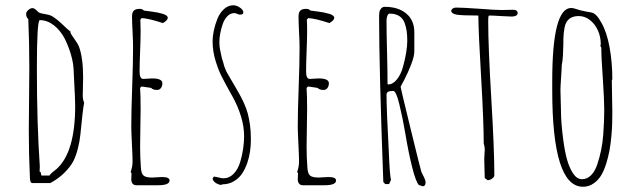

<svg xmlns="http://www.w3.org/2000/svg" viewBox="-20 -693 2442 732"><path d="M102.5 4.9H171.9Q202.6 -11.7 225.1 -33.9Q247.6 -56.2 259.3 -78.1Q269.5 -97.7 276.9 -126.7Q284.2 -155.8 286.6 -181.2Q294.9 -270 300.8 -301.8Q295.4 -312.5 295.4 -332Q295.4 -337.4 295.9 -341.8V-350.1Q295.9 -363.3 296.4 -373.5Q296.9 -383.8 296.9 -397Q296.9 -473.1 280.8 -516.1Q276.9 -525.9 263.7 -544.4Q249 -564.5 248.5 -569.8L249.5 -571.8Q238.3 -580.1 215.8 -602.1Q190.4 -625.5 175.8 -632.8Q169.9 -636.2 152.3 -639.2Q135.7 -641.6 128.9 -645Q127.4 -645.5 118.7 -654.3Q110.4 -662.1 103.5 -662.1Q96.2 -662.1 87.9 -654.8Q79.6 -647.5 79.6 -640.1Q79.6 -627 87.9 -620.1Q91.8 -530.3 91.8 -432.1L90.8 -314L89.8 -195.8Q89.8 -105 93.8 -22Q93.8 4.9 102.5 4.9ZM131.8 -58.1Q120.6 -219.7 120.6 -431.2Q120.6 -616.2 131.8 -616.2Q160.2 -616.2 185.3 -596.7Q210.4 -577.1 226.6 -545.9Q241.7 -515.6 250.7 -484.1Q259.8 -452.6 260.7 -425.8L265.6 -325.2Q265.6 -315.9 266.1 -308.1Q266.6 -299.8 266.6 -289.1Q266.6 -112.3 195.8 -48.8L188 -42.5Q186 -41 184.3 -39.8Q182.6 -38.6 181.2 -37.1Q174.3 -32.2 168.5 -23.9H137.7L134.8 -37.1L130.9 -39.1Z M481 -20.5Q480.5 -14.6 480.5 -7.8Q481.9 13.2 500.5 13.2H583Q626.5 13.2 626.5 -4.9Q626.5 -18.1 597.2 -18.1L578.1 -17.1L560.1 -16.1Q536.1 -16.1 527.3 -23.7Q518.6 -31.2 517.1 -54.2Q514.2 -94.7 514.2 -133.8L515.1 -205.1L516.1 -275.9Q516.1 -332 514.2 -355V-357.9L519 -362.8H523.4L556.2 -357.9Q562.5 -350.1 579.1 -350.1Q588.4 -350.1 593.8 -357.7Q599.1 -365.2 599.1 -376Q598.6 -394 560.1 -394Q557.6 -394 543 -393.1L526.4 -392.1Q512.2 -392.1 512.2 -419.9Q512.2 -451.2 514.2 -497.6Q516.1 -543.9 516.1 -575.2Q516.1 -599.6 515.1 -618.2L520 -624Q546.4 -623 601.1 -605Q619.6 -615.7 619.6 -625Q619.6 -634.3 601.1 -640.1Q582.5 -646 557.6 -648.9Q534.7 -651.4 528.3 -652.8Q523.4 -659.2 512.2 -659.2Q496.6 -659.2 490 -652.3Q483.4 -645.5 483.4 -630.9Q483.4 -606.4 485.4 -571.3Q487.3 -535.6 487.3 -511.2Q487.3 -454.1 483.9 -360.4Q480.5 -266.6 480.5 -210Q480.5 -192.9 482.9 -144Q485.4 -95.2 485.4 -78.1Q485.4 -57.1 478 -37.1L481.4 -33.2Q481.4 -26.4 481 -20.5Z M822.8 12.2 827.6 9.8Q852.1 9.8 871.6 -2Q890.1 -12.7 902.1 -30Q914.1 -47.4 922.9 -72.3Q936.5 -111.8 936.5 -162.1Q936.5 -192.9 933.1 -216.8Q929.2 -243.2 924.3 -261.2Q919.4 -279.3 909.7 -300.8Q900.4 -320.8 891.1 -337.4Q881.8 -354 868.2 -377L860.4 -390.1L842.8 -420.9L835.4 -439L830.6 -456.5Q825.2 -472.2 824.7 -476.6L821.3 -493.2Q816.4 -512.7 816.4 -532.2Q816.4 -563 828.6 -599.6Q835 -619.1 846.7 -631.1Q858.4 -643.1 873.5 -643.1Q877.9 -643.1 884.3 -640.1Q891.1 -637.2 894.5 -637.2Q907.7 -637.2 907.7 -645Q907.7 -655.3 894.8 -664.1Q881.8 -672.9 869.6 -672.9Q850.1 -672.9 834 -658.4Q817.9 -644 808.6 -620.6Q799.8 -598.6 795.2 -576.4Q790.5 -554.2 790.5 -536.1Q790.5 -496.1 803.2 -456.5Q812 -427.7 823.7 -404.3Q835.4 -380.9 856.4 -342.8L868.2 -321.8Q887.2 -287.1 898.9 -249Q910.6 -210.9 910.6 -173.8Q910.6 -126 896 -76.2Q887.7 -47.9 870.8 -30.5Q854 -13.2 831.5 -13.2Q824.7 -13.2 813 -16.6Q803.2 -19 795.4 -20L790.5 -12.2Q792 -2.9 801.5 3.7Q811 10.3 822.8 12.2ZM902.3 -640.1H901.4V-641.1Q902.3 -641.1 902.3 -640.1Z M1115.7 -20.5Q1115.2 -14.6 1115.2 -7.8Q1116.7 13.2 1135.3 13.2H1217.8Q1261.2 13.2 1261.2 -4.9Q1261.2 -18.1 1231.9 -18.1L1212.9 -17.1L1194.8 -16.1Q1170.9 -16.1 1162.1 -23.7Q1153.3 -31.2 1151.9 -54.2Q1148.9 -94.7 1148.9 -133.8L1149.9 -205.1L1150.9 -275.9Q1150.9 -332 1148.9 -355V-357.9L1153.8 -362.8H1158.2L1190.9 -357.9Q1197.3 -350.1 1213.9 -350.1Q1223.1 -350.1 1228.5 -357.7Q1233.9 -365.2 1233.9 -376Q1233.4 -394 1194.8 -394Q1192.4 -394 1177.7 -393.1L1161.1 -392.1Q1147 -392.1 1147 -419.9Q1147 -451.2 1148.9 -497.6Q1150.9 -543.9 1150.9 -575.2Q1150.9 -599.6 1149.9 -618.2L1154.8 -624Q1181.2 -623 1235.8 -605Q1254.4 -615.7 1254.4 -625Q1254.4 -634.3 1235.8 -640.1Q1217.3 -646 1192.4 -648.9Q1169.4 -651.4 1163.1 -652.8Q1158.2 -659.2 1147 -659.2Q1131.3 -659.2 1124.8 -652.3Q1118.2 -645.5 1118.2 -630.9Q1118.2 -606.4 1120.1 -571.3Q1122.1 -535.6 1122.1 -511.2Q1122.1 -454.1 1118.7 -360.4Q1115.2 -266.6 1115.2 -210Q1115.2 -192.9 1117.7 -144Q1120.1 -95.2 1120.1 -78.1Q1120.1 -57.1 1112.8 -37.1L1116.2 -33.2Q1116.2 -26.4 1115.7 -20.5Z M1602.5 2.9Q1602.5 -5.9 1594.7 -21Q1589.4 -31.2 1587.9 -34.4Q1586.4 -37.6 1586.4 -38.1Q1583.5 -45.9 1545.4 -202.1Q1507.3 -358.4 1507.3 -361.8Q1507.3 -363.3 1520.5 -387.2Q1535.6 -416 1547.6 -447.3Q1559.6 -478.5 1559.6 -497.1V-569.8Q1559.6 -616.2 1528.6 -641.6Q1497.6 -667 1447.3 -667Q1438 -667 1432.6 -660.2Q1427.7 -653.8 1426.5 -647.5Q1425.3 -641.1 1425.3 -628.9Q1425.3 -432.1 1441.4 1L1448.7 8.8H1463.4L1470.7 -7.8Q1465.8 -24.4 1462.4 -112.8Q1453.6 -277.8 1453.6 -332Q1453.6 -346.2 1475.6 -346.2H1479.5Q1490.2 -346.2 1502.4 -295.9Q1515.6 -242.2 1525.4 -183.1Q1537.1 -112.8 1551 -56.9Q1564.9 -1 1576.7 12.2L1591.3 17.1Q1602.5 17.1 1602.5 2.9ZM1455.6 -494.1Q1453.6 -565.9 1453.6 -615.2Q1453.6 -624 1456.8 -632.6Q1460 -641.1 1465.3 -641.1Q1487.3 -641.1 1501.7 -632.1Q1516.1 -623 1522.5 -606Q1528.3 -589.4 1530.5 -574.2Q1532.7 -559.1 1532.7 -536.1Q1532.7 -518.6 1528.6 -492.7Q1524.4 -466.8 1516.6 -439Q1508.8 -409.7 1493.4 -390.4Q1478 -371.1 1459.5 -371.1L1457.5 -373Q1457.5 -422.4 1455.6 -494.1Z M1864.7 -24.9Q1864.7 -123 1853 -318.4Q1841.3 -514.2 1841.3 -611.8Q1841.3 -626 1842.3 -630.9Q1843.3 -633.8 1846.2 -633.8Q1859.4 -633.8 1889.2 -631.8Q1918.9 -629.9 1931.6 -629.9Q1940.9 -629.9 1947.3 -633.3Q1953.6 -636.7 1953.6 -643.1Q1953.6 -655.8 1935.5 -655.8L1914.6 -655.3L1893.1 -654.8Q1866.7 -654.8 1806.2 -659.7Q1742.2 -664.1 1719.2 -664.1Q1704.6 -664.1 1700.2 -652.8Q1700.2 -641.1 1720.7 -637.2Q1739.7 -633.8 1803.7 -633.8Q1804.2 -566.9 1814.5 -394.5Q1824.2 -227.1 1824.2 -146Q1828.1 -135.3 1828.1 -122.1L1827.1 -104.5L1826.2 -86.9L1827.1 -50.8L1828.1 -14.2L1839.4 -5.9Q1847.2 -5.9 1856 -12Q1864.7 -18.1 1864.7 -24.9Z M2242.2 6.8Q2259.3 -4.4 2270.8 -22.7Q2282.2 -41 2291 -68.4Q2298.8 -93.8 2303.5 -118.4Q2308.1 -143.1 2311 -175.3Q2313.5 -202.6 2314 -224.4Q2314.5 -246.1 2314.5 -267.1L2313.5 -326.7L2312.5 -386.2L2314.5 -391.1Q2314.5 -454.6 2304 -512.7Q2293.5 -570.8 2272.5 -606.9Q2253.9 -642.1 2234.4 -645.5Q2232.4 -646 2212.4 -649.4Q2192.4 -652.8 2171.4 -660.2Q2162.6 -662.6 2157.7 -662.6Q2085.4 -662.6 2085.4 -383.8V-349.1Q2085.4 19 2202.6 19Q2225.1 19 2242.2 6.8ZM2117.7 -310.5 2116.7 -350.1Q2116.7 -361.8 2119.1 -397Q2121.6 -432.1 2121.6 -443.8Q2125 -459.5 2126.2 -481.7Q2127.4 -503.9 2127.7 -522Q2127.9 -540 2127.9 -544.9Q2128.4 -566.4 2132.3 -587.9Q2140.6 -631.8 2186.5 -631.8Q2209.5 -631.8 2228.8 -616.9Q2248 -602.1 2259.3 -577.4Q2270.5 -552.7 2270.5 -523.9L2268.6 -519L2272.5 -511.2Q2272.5 -471.7 2278.3 -393.1Q2283.7 -311 2283.7 -274.9Q2283.7 -230.5 2279.8 -179.2Q2275.4 -120.1 2256.8 -65.4Q2248 -39.1 2232.9 -24.4Q2217.8 -9.8 2198.7 -9.8Q2178.7 -9.8 2163.6 -33.7Q2149.4 -56.2 2141.1 -87.2Q2132.8 -118.2 2127 -162.6Q2118.7 -227.1 2118.7 -271Z"/></svg>

Font: Amatica SC
Style: Regular
Weight: 400
Version: Version 2.000